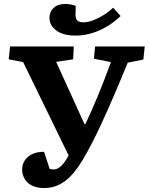

<svg xmlns="http://www.w3.org/2000/svg" viewBox="-20 -938 752 971"><path d="M407 -311H412Q442 -374 474 -451Q506 -528 541 -624L455 -641L461 -703H712L705 -637L626 -621Q601 -560 578 -505.5Q555 -451 533 -401Q511 -351 490 -306Q469 -261 448 -220Q423 -171 398 -129Q373 -87 344.5 -55Q316 -23 281 -5Q246 13 203 13Q166 13 141 0Q116 -13 104 -34.5Q92 -56 92 -80Q92 -108 106.5 -128.5Q121 -149 146 -160Q171 -171 203 -170L231 -84Q236 -83 241 -82Q246 -81 252 -81Q271 -81 290.5 -100Q310 -119 327 -152L97 -624L24 -638L31 -703H353L350 -638L264 -625ZM363 -758Q299 -758 264.5 -784Q230 -810 230 -848Q230 -878 251 -898Q272 -918 310 -918Q327 -918 340 -915Q353 -912 363 -908L362 -869Q361 -846 370 -835.5Q379 -825 401 -825Q424 -825 450.5 -835Q477 -845 503.5 -861.5Q530 -878 552 -899Q552 -899 559.5 -891Q567 -883 575.5 -873Q584 -863 590 -857Q558 -826 520 -803.5Q482 -781 442 -769.5Q402 -758 363 -758Z"/></svg>

Font: Literata 18pt
Style: Bold Italic
Weight: 700
Italic angle: -2°
Designer: Latin by Veronika Burian and Jose Scaglione. Greek by Irene Vlachou. Cyrillic by Vera Evstafieva
Foundry: TypeTogether
Version: Version 3.103;gftools[0.9.29]